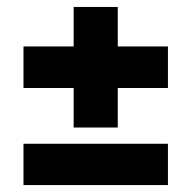

<svg xmlns="http://www.w3.org/2000/svg" viewBox="-20 -578 558 560"><path d="M469.8 -38.2H48.5V-158.7H469.8ZM323.5 -557.7V-206.1H194.8V-557.7ZM469.8 -321.3H48.5V-442.5H469.8Z"/></svg>

Font: Anek Devanagari Medium
Style: Regular
Weight: 500
Designer: Kailash Malviya (Devanagari) & Yesha Goshar (Latin)
Foundry: Ek Type
Version: Version 1.003